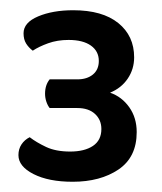

<svg xmlns="http://www.w3.org/2000/svg" viewBox="-20 -718 316 375"><path d="M131 -563Q150 -563 161.5 -572.5Q173 -582 173 -599Q173 -618 157.5 -629Q142 -640 114 -640Q92 -640 74 -633.5Q56 -627 44 -619Q36 -625 31 -633Q26 -641 26 -653Q26 -674 54.5 -686Q83 -698 123 -698Q180 -698 211 -673Q242 -648 242 -606Q242 -583 229.5 -564.5Q217 -546 195 -537Q218 -529 232.5 -508.5Q247 -488 247 -460Q247 -411 211.5 -387Q176 -363 122 -363Q75 -363 45.5 -378Q16 -393 16 -415Q16 -427 22 -436Q28 -445 38 -450Q51 -440 70 -431Q89 -422 117 -422Q145 -422 161.5 -433Q178 -444 178 -466Q178 -484 165.5 -495.5Q153 -507 131 -507H77Q73 -512 70.5 -519.5Q68 -527 68 -535Q68 -552 77 -563Z"/></svg>

Font: Baloo Thambi 2 Medium
Style: Regular
Weight: 500
Designer: Aadarsh Rajan and Ek Type
Foundry: Ek Type
Version: Version 1.640;hotconv 1.0.111;makeotfexe 2.5.65597; ttfautoh